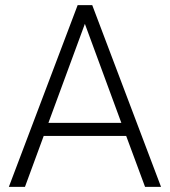

<svg xmlns="http://www.w3.org/2000/svg" viewBox="-20 -731 665 751"><path d="M473.6 -199.2H150.9L77.6 0H14.6L283.7 -710.9H340.8L609.9 0H547.4ZM169.4 -250.5H454.6L312 -637.7Z"/></svg>

Font: Vazir Thin
Style: Thin
Weight: 100
Designer: Saber Rastikerdar
Foundry: Saber Rastikerdar
Version: Version 30.0.0